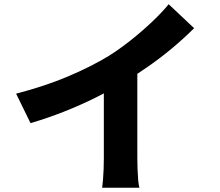

<svg xmlns="http://www.w3.org/2000/svg" viewBox="-20 -838 1040 906"><path d="M56 -396Q191 -431 300 -477Q409 -523 493 -574Q544 -606 597 -648Q650 -690 697.5 -735Q745 -780 776 -818L896 -705Q850 -659 794 -612Q738 -565 677.5 -523Q617 -481 558 -445Q501 -412 430.5 -377Q360 -342 281.5 -311Q203 -280 124 -257ZM470 -503 628 -539V-90Q628 -67 629 -40Q630 -13 632 11Q634 35 638 48H462Q464 35 466 11Q468 -13 469 -40Q470 -67 470 -90Z"/></svg>

Font: Noto Sans KR ExtraBold
Style: Regular
Weight: 800
Designer: Ryoko NISHIZUKA  (kana, bopomofo & ideographs); Paul D. Hunt (Latin, Greek & Cyrillic); Sandoll Communications , Soo-you
Foundry: Adobe
Version: Version 2.004-H2;hotconv 1.0.118;makeotfexe 2.5.65603